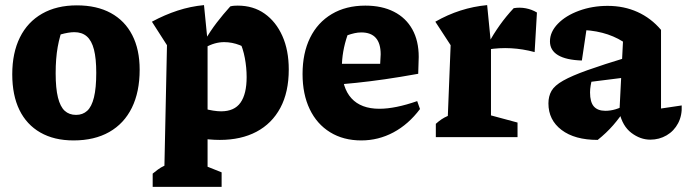

<svg xmlns="http://www.w3.org/2000/svg" viewBox="-20 -537 2690 752"><path d="M268 13Q192 13 138 -18Q84 -49 56 -106.5Q28 -164 28 -246Q28 -330 58 -390.5Q88 -451 145 -483.5Q202 -516 281 -516Q359 -516 414 -486Q469 -456 498 -399.5Q527 -343 527 -264Q527 -177 496.5 -115Q466 -53 408 -20Q350 13 268 13ZM278 -87Q304 -87 321.5 -103Q339 -119 348 -155.5Q357 -192 357 -252Q357 -308 348 -343Q339 -378 320 -394.5Q301 -411 271 -411Q249 -411 217 -402Q185 -393 131 -375L231 -441Q214 -398 206 -353Q198 -308 198 -250Q198 -191 207 -155Q216 -119 233.5 -103Q251 -87 278 -87Z M841 11Q800 11 753 3Q706 -5 655 -23L678 -147Q736 -123 777 -112Q818 -101 846 -101Q898 -101 922 -135Q946 -169 946 -235Q946 -272 939 -309.5Q932 -347 917 -379L978 -325Q920 -372 858 -372Q821 -372 784 -351L782 -378Q804 -416 829 -448.5Q854 -481 882 -512Q890 -514 897 -514.5Q904 -515 911 -515Q972 -515 1016.5 -483.5Q1061 -452 1086 -396Q1111 -340 1111 -265Q1111 -176 1078 -114.5Q1045 -53 984.5 -21Q924 11 841 11ZM578 195V143Q588 135 598.5 127Q609 119 624 112L634 -360L575 -452Q625 -479 675.5 -495.5Q726 -512 779 -517L793 -376V116L848 138V195Z M1395 13Q1325 13 1273 -19Q1221 -51 1193 -109.5Q1165 -168 1165 -247Q1165 -329 1194.5 -389Q1224 -449 1279.5 -482Q1335 -515 1411 -515Q1476 -515 1523 -491Q1570 -467 1595 -422Q1620 -377 1620 -314L1618 -248Q1546 -235 1487 -226.5Q1428 -218 1374.5 -212.5Q1321 -207 1266 -203L1267 -287H1469L1471 -324Q1471 -367 1452 -388.5Q1433 -410 1395 -410Q1382 -410 1368.5 -407Q1355 -404 1341 -399Q1330 -367 1324.5 -335.5Q1319 -304 1319 -273Q1319 -193 1356.5 -152Q1394 -111 1466 -111Q1528 -111 1614 -141L1625 -110Q1580 -50 1521 -18.5Q1462 13 1395 13Z M2074 -333Q1981 -358 1890 -343V-363Q1913 -404 1937.5 -438.5Q1962 -473 1992 -505Q2016 -509 2039.5 -504.5Q2063 -500 2083 -488ZM1687 0V-52Q1698 -62 1709 -69.5Q1720 -77 1734 -83L1745 -360L1685 -452Q1781 -507 1888 -517L1903 -365V-85L2007 -57V0Z M2527 10Q2488 10 2453 -16.5Q2418 -43 2406 -97L2420 -374Q2347 -420 2242 -420Q2228 -420 2213.5 -418.5Q2199 -417 2185 -415L2283 -461L2259 -300Q2197 -302 2165.5 -321Q2134 -340 2134 -375Q2134 -412 2165 -444Q2196 -476 2248 -495Q2300 -514 2360 -514Q2424 -514 2477 -490Q2530 -466 2569 -420V-112L2650 -124Q2652 -85 2636 -54.5Q2620 -24 2591 -7Q2562 10 2527 10ZM2321 11Q2231 11 2179.5 -28Q2128 -67 2128 -132Q2128 -160 2140 -181Q2152 -202 2185.5 -221Q2219 -240 2280.5 -262Q2342 -284 2441 -314V-235L2250 -211L2300 -232Q2296 -217 2293.5 -202.5Q2291 -188 2291 -175Q2291 -137 2306 -120Q2321 -103 2351 -103Q2371 -103 2391 -109Q2411 -115 2433 -127V-116Q2409 -78 2382 -47Q2355 -16 2321 11Z"/></svg>

Font: Piazzolla Thin Black
Style: Regular
Weight: 900
Version: Version 2.005